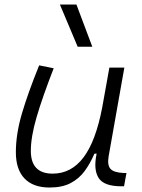

<svg xmlns="http://www.w3.org/2000/svg" viewBox="-20 -815 626 845"><path d="M198.2 10.3Q126 10.3 87.9 -29.5Q49.8 -69.3 49.8 -145Q49.8 -224.6 76.4 -315.2Q103 -405.8 152.3 -527.3L216.3 -514.6Q166 -385.3 140.9 -298.8Q115.7 -212.4 115.7 -150.9Q115.7 -50.8 211.9 -50.8Q293.5 -50.8 347.4 -122.1Q401.4 -193.4 429.7 -341.3L461.4 -517.6H527.3L458 -126.5Q451.7 -88.4 466.1 -72Q480.5 -55.7 523.4 -53.7H536.6L525.9 4.9H514.6Q436.5 4.9 413.6 -32.5Q390.6 -69.8 405.3 -138.7H395.5Q377.4 -96.2 352.8 -62.5Q328.1 -28.8 291 -9.3Q253.9 10.3 198.2 10.3ZM321.8 -609.4 243.7 -794.9H316.4L386.2 -609.4Z"/></svg>

Font: Cascadia Code PL Light
Style: Italic
Weight: 300
Italic angle: -10°
Monospace: yes
Designer: Aaron Bell
Foundry: Saja Typeworks
Version: Version 2404.023; ttfautohint (v1.8.4)